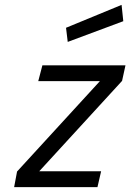

<svg xmlns="http://www.w3.org/2000/svg" viewBox="-20 -768 535 788"><path d="M50 -64 390 -435H137L154 -500H495L481 -436L141 -65H395L380 0H38ZM251 -654 479 -748 486 -681 258 -596Z"/></svg>

Font: Cairo
Style: Italic
Weight: 400
Italic angle: -13°
Designer: Mohamed Gaber, Accademia di Belle Arti di Urbino and others
Foundry: Kief Type Foundry, Accademia di Belle Arti di Urbino and others
Version: Version 3.011